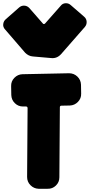

<svg xmlns="http://www.w3.org/2000/svg" viewBox="-22 -1168 569 1190"><path d="M346 -69Q346 -39 324.5 -18Q303 3 273 2H217Q188 1 167 -20Q146 -41 146 -71L149 -497Q149 -508 139 -508H120Q91 -508 70 -528.5Q49 -549 48 -579L47 -634Q46 -664 67 -685.5Q88 -707 117 -708L406 -714Q436 -714 457.5 -693.5Q479 -673 480 -643L481 -588Q482 -558 461 -536.5Q440 -515 411 -514L359 -513Q349 -513 349 -503ZM243 -1023Q245 -1019 250 -1019Q255 -1019 258 -1023L355 -1133Q366 -1147 384.5 -1148Q403 -1149 417 -1136L500 -1064Q514 -1052 515 -1033.5Q516 -1015 504 -1001L357 -833Q332 -805 297 -808L182 -818Q168 -819 156 -825Q144 -831 134 -841L9 -986Q-4 -1000 -2 -1018.5Q0 -1037 14 -1049L97 -1122Q111 -1134 129 -1133Q147 -1132 160 -1118L243 -1023Z"/></svg>

Font: d puntillas B to tiptoe
Style: Regular
Weight: 400
Designer: deFharo
Foundry: deFharo.com
Version: Version 1.001 2012